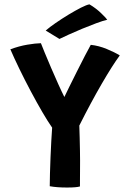

<svg xmlns="http://www.w3.org/2000/svg" viewBox="-20 -859 572 880"><path d="M219 -274Q200.5 -300 174.5 -344.5Q148.5 -389 120.8 -441.2Q93 -493.5 68.5 -544Q44 -594.5 27.5 -633Q68 -648 105.2 -654.2Q142.5 -660.5 167.5 -661Q172 -649 184.8 -618Q197.5 -587 214.2 -548.2Q231 -509.5 247.2 -473.2Q263.5 -437 275 -414.5Q282 -429.5 297.8 -461.5Q313.5 -493.5 332.5 -531.2Q351.5 -569 368.8 -602.5Q386 -636 396 -653.5Q433 -649.5 469.2 -634.5Q505.5 -619.5 529 -605Q496 -560.5 446.8 -475.8Q397.5 -391 343.5 -283.5Q344.5 -259 345.2 -228.2Q346 -197.5 346.5 -168.5Q347 -139.5 347 -121.5Q347 -99 346.8 -74.2Q346.5 -49.5 346.5 -30Q346.5 -10.5 346.5 -4.5Q331 0.5 287 0.5Q240.5 0.5 208 -5.5Q208 -29 209 -63.5Q210 -98 211.5 -136.5Q213 -175 215 -211Q217 -247 219 -274ZM390 -839Q419 -822 443 -799Q467 -776 471.5 -768.5Q452 -764 421 -752.5Q390 -741 356.2 -727Q322.5 -713 294.5 -700.2Q266.5 -687.5 252.5 -680.5L189.5 -719Q206.5 -734 234.8 -753.5Q263 -773 294 -791.8Q325 -810.5 351 -823.8Q377 -837 390 -839Z"/></svg>

Font: Grandstander SemiBold
Style: Regular
Weight: 600
Designer: Tyler Finck
Foundry: Etcetera Type Co
Version: Version 1.200; ttfautohint (v1.8.3)